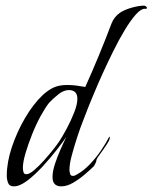

<svg xmlns="http://www.w3.org/2000/svg" viewBox="-20 -658 540 680"><path d="M29 2Q13 2 8.5 -10.5Q4 -23 4 -36Q4 -83 22 -137Q40 -191 69 -240.5Q98 -290 132 -322Q152 -340 171 -348.5Q190 -357 218 -357Q234 -357 250 -355Q266 -353 282 -350Q332 -461 375 -575Q384 -598 405 -613Q422 -624 447 -631Q472 -638 491 -638Q493 -638 496 -636Q499 -634 500 -632V-629Q499 -626 497 -626.5Q495 -627 493 -627Q479 -627 460.5 -606Q442 -585 421.5 -551Q401 -517 381 -476.5Q361 -436 343.5 -397.5Q326 -359 313.5 -328.5Q301 -298 295 -284Q288 -265 276 -235Q264 -205 253 -171Q242 -137 234 -107Q226 -77 226 -57Q226 -51 228 -43Q230 -35 238 -35Q243 -35 246.5 -37Q250 -39 254 -41Q277 -54 298.5 -76.5Q320 -99 338 -125.5Q356 -152 367 -174Q369 -173 369 -170Q369 -163 357.5 -145.5Q346 -128 334.5 -112.5Q323 -97 322 -93Q321 -86 319 -81.5Q317 -77 313 -70Q300 -57 280 -40Q260 -23 238.5 -10.5Q217 2 197 2Q166 2 166 -31Q166 -51 174.5 -77Q183 -103 194.5 -129Q206 -155 215 -173Q204 -157 181.5 -128Q159 -99 131.5 -69Q104 -39 77 -18.5Q50 2 29 2ZM73 -41Q84 -41 100.5 -55Q117 -69 135.5 -89.5Q154 -110 168.5 -128.5Q183 -147 189 -156Q201 -174 216 -202Q231 -230 242.5 -259Q254 -288 254 -308Q254 -339 224 -339Q205 -339 185.5 -323Q166 -307 154 -294Q141 -278 124.5 -248Q108 -218 94 -183Q80 -148 70.5 -116Q61 -84 61 -63Q61 -57 63 -49Q65 -41 73 -41Z"/></svg>

Font: Beau Rivage
Style: Regular
Weight: 400
Designer: Robert E. Leuschke
Foundry: Robert E. Leuschke
Version: Version 1.010; ttfautohint (v1.8.3)